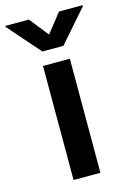

<svg xmlns="http://www.w3.org/2000/svg" viewBox="-172 -828 604 887"><g transform="rotate(-15 130.5 -384.5)"><path d="M194.6 0H66.1V-545.5H194.6ZM181.1 -610.8H80.6L-54 -764.2V-769.2H58.6L130.7 -678.3L202.8 -769.2H315.3V-764.2Z"/></g></svg>

Font: Linik Sans SemiBold
Style: Regular
Weight: 600
Designer: Fonts by Rasmus Andersson / Changes by Cristiano Sobral with parts from Marc Monis
Foundry: rsms
Version: Version 3.020; ttfautohint (v1.6)